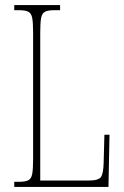

<svg xmlns="http://www.w3.org/2000/svg" viewBox="-20 -734 488 754"><path d="M36 0V-20H54Q79 -20 91 -26Q103 -32 106.5 -51Q110 -70 110 -108V-606Q110 -645 106.5 -663.5Q103 -682 91 -688Q79 -694 54 -694H36V-714H216V-694H194Q169 -694 157 -688Q145 -682 141.5 -663.5Q138 -645 138 -606V-25H328Q367 -25 376.5 -39Q386 -53 387 -94L390 -205H410L406 0Z"/></svg>

Font: Noto Serif Tamil ExtraCondensed Thin
Style: Regular
Weight: 100
Width: 2
Designer: Indian Type Foundry, Tom Grace, and the Monotype Design Team
Foundry: Monotype Imaging Inc.
Version: Version 2.004; ttfautohint (v1.8.4.7-5d5b)